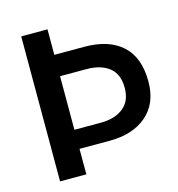

<svg xmlns="http://www.w3.org/2000/svg" viewBox="-89 -641 669 720"><g transform="rotate(-15 245.5 -281.5)"><path d="M159 0H57V-563H159ZM144 -464H276Q370 -464 422 -417Q474 -370 474 -276Q474 -192 420.5 -145.5Q367 -99 276 -99H144V-173H262Q316 -173 349 -199Q382 -225 382 -277Q382 -330 349.5 -355.5Q317 -381 262 -381H144Z"/></g></svg>

Font: Darker Grotesque
Style: Bold
Weight: 700
Designer: Gabriel Lam
Foundry: TypeRant
Version: Version 1.000;gftools[0.9.28]